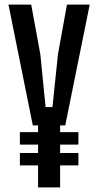

<svg xmlns="http://www.w3.org/2000/svg" viewBox="-20 -820 430 840"><path d="M146.5 0V-96.5H67V-150.5H146.5V-187.5H67V-242H146.5V-271.5H123.5L17 -800H116.5L156.5 -582L179.5 -351.5H209.5L233.5 -582L273 -800H372.5L265.5 -271.5H243V-242H323V-187.5H243V-150.5H323V-96.5H243V0Z"/></svg>

Font: Big Shoulders Text Thin SemiBold
Style: Regular
Weight: 600
Version: Version 2.002